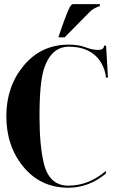

<svg xmlns="http://www.w3.org/2000/svg" viewBox="-20 -879 548 904"><path d="M254.9 -703.1 264.6 -732.4Q300.8 -836.9 312.5 -851.6Q318.4 -859.4 323.2 -859.4H450.2V-849.6Q445.3 -849.6 430.2 -842.3Q413.6 -834.5 400.9 -821.3L284.2 -703.1ZM304.7 -659.2Q221.7 -659.2 187.5 -556.6Q166 -491.7 166 -332Q166 -193.4 186.5 -109.4Q211.9 -4.9 301.8 -4.9Q397.5 -4.9 478.5 -74.2V-61.5Q397.5 4.9 301.8 4.9Q171.9 4.9 90.8 -92.8Q9.8 -190.4 9.8 -332Q9.8 -471.7 91.8 -570.3Q173.8 -668.9 303.7 -668.9Q349.6 -668.9 383.3 -656.2Q414.6 -644 441.9 -644Q469.7 -644 469.7 -664.1H479.5L488.3 -513.7H478.5Q478.5 -529.3 471.2 -550.8Q449.2 -614.7 392.6 -641.6Q355.5 -659.2 304.7 -659.2Z"/></svg>

Font: spinwerad
Style: Bold
Weight: 700
Width: 7
Version: Version 0.3